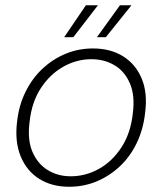

<svg xmlns="http://www.w3.org/2000/svg" viewBox="-20 -701 620 733"><path d="M244 12Q178 12 130 -18Q82 -48 59 -104Q36 -160 45 -235Q52 -299 77.5 -350.5Q103 -402 142 -438.5Q181 -475 230 -495.5Q279 -516 335 -516Q402 -516 450 -486Q498 -456 521 -401Q544 -346 534 -270Q527 -207 502 -155Q477 -103 437.5 -66Q398 -29 349 -8.5Q300 12 244 12ZM250 -28Q307 -28 358 -56.5Q409 -85 444 -139Q479 -193 487 -268Q496 -336 476 -382.5Q456 -429 417 -452Q378 -475 329 -475Q273 -475 222 -446.5Q171 -418 136 -364.5Q101 -311 93 -236Q84 -167 104 -121Q124 -75 162.5 -51.5Q201 -28 250 -28ZM350 -559 438 -681H482L384 -559ZM225 -559 308 -681H354L260 -559Z"/></svg>

Font: DM Sans ExtraLight
Style: Italic
Weight: 250
Italic angle: -10°
Designer: Colophon Foundry, Jonny Pinhorn
Foundry: Colophon Foundry
Version: Version 4.004;gftools[0.9.30]